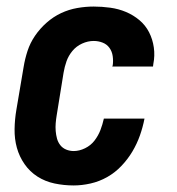

<svg xmlns="http://www.w3.org/2000/svg" viewBox="-20 -558 540 586"><path d="M205 8Q175 8 146.5 2Q118 -4 94.5 -19Q71 -34 55 -57Q39 -80 31.5 -107Q24 -134 24.5 -164Q25 -194 30 -223L52 -353Q56 -378 64 -402.5Q72 -427 87 -449Q102 -471 122.5 -489Q143 -507 166.5 -518Q190 -529 215.5 -533.5Q241 -538 266 -538Q291 -538 316.5 -534.5Q342 -531 364.5 -521.5Q387 -512 405.5 -496.5Q424 -481 435 -459.5Q446 -438 449.5 -413Q453 -388 448 -363Q448 -361 447.5 -359Q447 -357 447 -355H323Q323 -356 323 -356.5Q323 -357 324 -358Q326 -372 324 -386.5Q322 -401 314 -412Q306 -423 293 -428Q280 -433 266 -433Q248 -433 230.5 -425Q213 -417 201 -402.5Q189 -388 183 -371Q177 -354 174 -336L153 -206Q151 -194 150 -182Q149 -170 150 -158Q151 -146 154 -135Q157 -124 164 -115Q171 -106 182 -101.5Q193 -97 205 -97Q222 -97 239.5 -105.5Q257 -114 268.5 -129Q280 -144 286.5 -161Q293 -178 297 -196H421Q416 -170 407 -144.5Q398 -119 384 -95.5Q370 -72 350.5 -51.5Q331 -31 307 -17.5Q283 -4 256.5 2Q230 8 205 8Z"/></svg>

Font: Iosevka Curly XBdObl
Style: Regular
Weight: 800
Italic angle: -9°
Monospace: yes
Designer: Belleve Invis
Foundry: Belleve Invis
Version: Version 11.1.0; ttfautohint (v1.8.3)